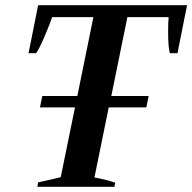

<svg xmlns="http://www.w3.org/2000/svg" viewBox="-20 -720 741 740"><path d="M701 -700 664 -515H635Q628 -533 628 -603Q628 -632 630 -654H471L409 -350H553L544 -306H399L344 -36Q388 -28 424 -16L421 0H124L127 -17L180 -29L214 -37L269 -306H134L143 -350H278L340 -654H181Q173 -629 151.5 -579Q130 -529 119 -515H90L127 -700Z"/></svg>

Font: Trirong SemiBold
Style: Italic
Weight: 600
Italic angle: -12°
Designer: Katatrad Team
Foundry: CadsonDemak
Version: Version 1.001